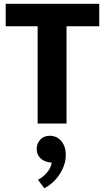

<svg xmlns="http://www.w3.org/2000/svg" viewBox="-20 -650 551 1010"><path d="M502 -630V-512H330V0H178V-512H10V-630ZM235 203Q207 198 190 179.5Q173 161 173 133Q173 106 191.5 85Q210 64 244 64Q257 64 271.5 69.5Q286 75 298 87Q310 99 318 118.5Q326 138 326 166Q326 195 316 222Q306 249 290.5 271.5Q275 294 254.5 312Q234 330 213 340L180 296Q206 282 226.5 258.5Q247 235 252 206Z"/></svg>

Font: Mukta Malar ExtraBold
Style: Regular
Weight: 800
Designer: Aadarsh Rajan, Girish Dalvi, Yashodeep Gholap
Foundry: Ek Type
Version: Version 2.538;PS 1.000;hotconv 16.6.51;makeotf.lib2.5.65220;